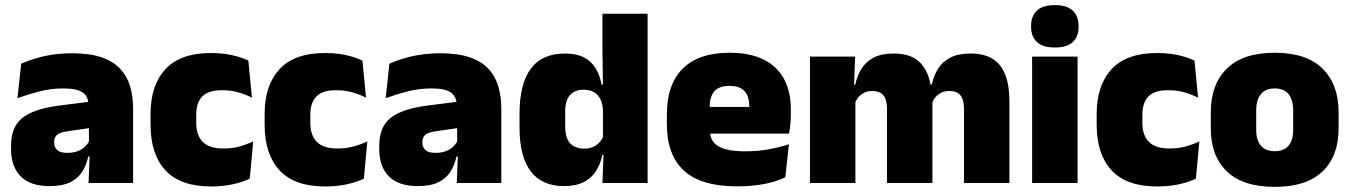

<svg xmlns="http://www.w3.org/2000/svg" viewBox="-20 -713 5264 748"><path d="M325 0 330 -126 326.5 -130.5V-283.5L325 -301.5Q325 -336 302.8 -352.2Q280.5 -368.5 227 -368.5Q178.5 -368.5 133.8 -357Q89 -345.5 48 -330.5L62.5 -465Q87.5 -476 118 -485.2Q148.5 -494.5 184.5 -500Q220.5 -505.5 261 -505.5Q329.5 -505.5 375.2 -489.8Q421 -474 448 -445.2Q475 -416.5 486.8 -377Q498.5 -337.5 498.5 -290V0ZM172.5 12Q98.5 12 60.8 -25.8Q23 -63.5 23 -133V-145.5Q23 -219.5 68.2 -254.5Q113.5 -289.5 213 -302L338.5 -318L349 -217L242.5 -201.5Q213.5 -197.5 202.2 -187.8Q191 -178 191 -159V-157Q191 -139.5 202.8 -128.5Q214.5 -117.5 242 -117.5Q265 -117.5 281.8 -123.8Q298.5 -130 309.8 -140.5Q321 -151 327.5 -163.5L352.5 -103.5H324Q316.5 -70 300.2 -44Q284 -18 253.5 -3Q223 12 172.5 12Z M803 13.5Q682.5 13.5 624.5 -49.5Q566.5 -112.5 566.5 -227V-269.5Q566.5 -380.5 624.5 -443.5Q682.5 -506.5 802.5 -506.5Q832 -506.5 858.5 -502.8Q885 -499 907.5 -492.2Q930 -485.5 947.5 -477L961.5 -332.5Q937 -345 908.5 -353.2Q880 -361.5 845 -361.5Q791 -361.5 767.8 -337Q744.5 -312.5 744.5 -266.5V-234Q744.5 -186 770 -160.2Q795.5 -134.5 850 -134.5Q884 -134.5 911.8 -142Q939.5 -149.5 966.5 -162L953 -17Q925.5 -3.5 886.5 5Q847.5 13.5 803 13.5Z M1247.5 13.5Q1127 13.5 1069 -49.5Q1011 -112.5 1011 -227V-269.5Q1011 -380.5 1069 -443.5Q1127 -506.5 1247 -506.5Q1276.5 -506.5 1303 -502.8Q1329.5 -499 1352 -492.2Q1374.5 -485.5 1392 -477L1406 -332.5Q1381.5 -345 1353 -353.2Q1324.5 -361.5 1289.5 -361.5Q1235.5 -361.5 1212.2 -337Q1189 -312.5 1189 -266.5V-234Q1189 -186 1214.5 -160.2Q1240 -134.5 1294.5 -134.5Q1328.5 -134.5 1356.2 -142Q1384 -149.5 1411 -162L1397.5 -17Q1370 -3.5 1331 5Q1292 13.5 1247.5 13.5Z M1759.5 0 1764.5 -126 1761 -130.5V-283.5L1759.5 -301.5Q1759.5 -336 1737.2 -352.2Q1715 -368.5 1661.5 -368.5Q1613 -368.5 1568.2 -357Q1523.5 -345.5 1482.5 -330.5L1497 -465Q1522 -476 1552.5 -485.2Q1583 -494.5 1619 -500Q1655 -505.5 1695.5 -505.5Q1764 -505.5 1809.8 -489.8Q1855.5 -474 1882.5 -445.2Q1909.5 -416.5 1921.2 -377Q1933 -337.5 1933 -290V0ZM1607 12Q1533 12 1495.2 -25.8Q1457.5 -63.5 1457.5 -133V-145.5Q1457.5 -219.5 1502.8 -254.5Q1548 -289.5 1647.5 -302L1773 -318L1783.5 -217L1677 -201.5Q1648 -197.5 1636.8 -187.8Q1625.5 -178 1625.5 -159V-157Q1625.5 -139.5 1637.2 -128.5Q1649 -117.5 1676.5 -117.5Q1699.5 -117.5 1716.2 -123.8Q1733 -130 1744.2 -140.5Q1755.5 -151 1762 -163.5L1787 -103.5H1758.5Q1751 -70 1734.8 -44Q1718.5 -18 1688 -3Q1657.5 12 1607 12Z M2176.5 12Q2091.5 12 2047.8 -45.2Q2004 -102.5 2004 -217V-269.5Q2004 -386 2047.8 -445.2Q2091.5 -504.5 2181.5 -504.5Q2225.5 -504.5 2254.5 -489.5Q2283.5 -474.5 2300.2 -447.5Q2317 -420.5 2323.5 -383.5H2369L2329 -281Q2328.5 -307 2319.8 -325.2Q2311 -343.5 2294.8 -353.5Q2278.5 -363.5 2254.5 -363.5Q2219 -363.5 2200.5 -342.5Q2182 -321.5 2182 -279.5V-219Q2182 -176.5 2200.8 -155.2Q2219.5 -134 2257 -134Q2275.5 -134 2290.2 -140.5Q2305 -147 2315.5 -158.5Q2326 -170 2332 -185L2375.5 -109H2326.5Q2319.5 -75 2302.5 -47.5Q2285.5 -20 2255 -4Q2224.5 12 2176.5 12ZM2327 0 2332 -128.5 2329 -153V-350V-372.5L2327 -517V-659.5H2503V0Z M2852 13Q2710.5 13 2644.2 -48.5Q2578 -110 2578 -228.5V-267Q2578 -384.5 2640.2 -446Q2702.5 -507.5 2822 -507.5Q2901.5 -507.5 2954.5 -481.2Q3007.5 -455 3034.2 -405.8Q3061 -356.5 3061 -287V-271.5Q3061 -251.5 3059.2 -230.8Q3057.5 -210 3054 -192.5H2895.5Q2897.5 -223 2898.2 -250Q2899 -277 2899 -298.5Q2899 -324.5 2891 -342.2Q2883 -360 2866 -369.2Q2849 -378.5 2822 -378.5Q2781.5 -378.5 2763.2 -357.5Q2745 -336.5 2745 -298V-253.5L2746 -234.5V-203.5Q2746 -188 2751.5 -173.5Q2757 -159 2771.8 -147.8Q2786.5 -136.5 2813.8 -130Q2841 -123.5 2884.5 -123.5Q2929 -123.5 2971.5 -130.8Q3014 -138 3053.5 -151L3039.5 -22.5Q3005 -5.5 2957.2 3.8Q2909.5 13 2852 13ZM2671.5 -192.5V-296.5H3018.5V-192.5Z M3735.5 0V-288Q3735.5 -310 3730.2 -325.8Q3725 -341.5 3712.5 -350Q3700 -358.5 3678 -358.5Q3660.5 -358.5 3647.2 -352Q3634 -345.5 3624.8 -334.8Q3615.5 -324 3610.5 -310.5L3595 -383.5H3610Q3617.5 -418 3634.5 -445.2Q3651.5 -472.5 3682.2 -488.5Q3713 -504.5 3761.5 -504.5Q3813.5 -504.5 3846.8 -484Q3880 -463.5 3896.2 -422.2Q3912.5 -381 3912.5 -318.5V0ZM3135.5 0V-492.5H3311.5L3306 -352.5L3312.5 -348V0ZM3435.5 0V-288Q3435.5 -310 3430.2 -325.8Q3425 -341.5 3412.5 -350Q3400 -358.5 3378 -358.5Q3360.5 -358.5 3347.2 -352Q3334 -345.5 3324.8 -334.8Q3315.5 -324 3310.5 -310.5L3283.5 -383.5H3312Q3319.5 -418 3336.2 -445.2Q3353 -472.5 3383.5 -488.5Q3414 -504.5 3461.5 -504.5Q3530 -504.5 3564.8 -469Q3599.5 -433.5 3608 -366.5Q3609 -356.5 3610.8 -341Q3612.5 -325.5 3612.5 -314V0Z M4001 0V-492.5H4178V0ZM4089.5 -528Q4041 -528 4019 -549.8Q3997 -571.5 3997 -608.5V-612.5Q3997 -649.5 4019 -671.2Q4041 -693 4089.5 -693Q4137.5 -693 4159.8 -671.2Q4182 -649.5 4182 -612.5V-608.5Q4182 -571 4159.8 -549.5Q4137.5 -528 4089.5 -528Z M4489 13.5Q4368.5 13.5 4310.5 -49.5Q4252.5 -112.5 4252.5 -227V-269.5Q4252.5 -380.5 4310.5 -443.5Q4368.5 -506.5 4488.5 -506.5Q4518 -506.5 4544.5 -502.8Q4571 -499 4593.5 -492.2Q4616 -485.5 4633.5 -477L4647.5 -332.5Q4623 -345 4594.5 -353.2Q4566 -361.5 4531 -361.5Q4477 -361.5 4453.8 -337Q4430.5 -312.5 4430.5 -266.5V-234Q4430.5 -186 4456 -160.2Q4481.5 -134.5 4536 -134.5Q4570 -134.5 4597.8 -142Q4625.5 -149.5 4652.5 -162L4639 -17Q4611.5 -3.5 4572.5 5Q4533.5 13.5 4489 13.5Z M4946 15Q4822.5 15 4759.8 -45.2Q4697 -105.5 4697 -212.5V-275Q4697 -384.5 4760 -446Q4823 -507.5 4946 -507.5Q5069.5 -507.5 5132.2 -446Q5195 -384.5 5195 -275V-212.5Q5195 -105.5 5132.5 -45.2Q5070 15 4946 15ZM4946 -124Q4981.5 -124 4999.8 -145.2Q5018 -166.5 5018 -206V-282Q5018 -324.5 4999.8 -346.5Q4981.5 -368.5 4946 -368.5Q4911 -368.5 4892.5 -346.5Q4874 -324.5 4874 -282V-206Q4874 -166.5 4892.5 -145.2Q4911 -124 4946 -124Z"/></svg>

Font: Anek Gurmukhi ExtraBold
Style: Regular
Weight: 800
Designer: Sarang Kulkarni (Gurmukhi), Yesha Goshar (Latin)
Foundry: Ek Type
Version: Version 1.003